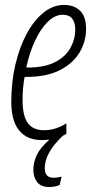

<svg xmlns="http://www.w3.org/2000/svg" viewBox="-20 -560 387 781"><path d="M149.4 9.8Q89.8 9.8 57.9 -29.3Q25.9 -68.4 25.9 -146.5Q25.9 -226.6 42.7 -297.9Q59.6 -369.1 89.1 -423.6Q118.7 -478 157.5 -509Q196.3 -540 240.2 -540Q280.8 -540 305.4 -516.6Q330.1 -493.2 330.1 -442.4Q330.1 -391.1 303.7 -346.7Q277.3 -302.2 223.4 -274.7Q169.4 -247.1 86.4 -247.1H80.1Q71.8 -203.1 71.8 -152.8Q71.8 -88.9 93 -59.6Q114.3 -30.3 159.2 -30.3Q183.6 -30.3 205.6 -37.4Q227.5 -44.4 250 -58.1V-15.6Q243.2 -11.2 235.8 -7.8Q162.1 61 162.1 124Q162.1 163.1 197.8 163.1Q205.1 163.1 213.4 161.9Q221.7 160.6 230.5 158.7L222.7 192.4Q205.1 200.7 178.2 200.7Q147.5 200.7 131.6 181.2Q115.7 161.6 115.7 131.3Q115.7 99.6 129.9 70.1Q144 40.5 181.2 7.8Q165.5 9.8 149.4 9.8ZM86.9 -285.2H91.3Q161.1 -285.2 204.1 -307.4Q247.1 -329.6 266.6 -365.2Q286.1 -400.9 286.1 -440.4Q286.1 -468.3 273.7 -484.1Q261.2 -500 235.4 -500Q203.6 -500 174.6 -471.7Q145.5 -443.4 122.6 -394.5Q99.6 -345.7 86.9 -285.2Z"/></svg>

Font: Open Sans Condensed Light
Style: Italic
Weight: 300
Width: 3
Italic angle: -12°
Designer: Monotype Design Team
Foundry: Monotype Imaging Inc.
Version: Version 3.000; ttfautohint (v1.8.4)